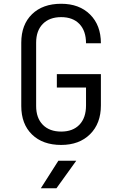

<svg xmlns="http://www.w3.org/2000/svg" viewBox="-20 -760 640 1020"><path d="M93 -197V-533Q93 -629 150 -684.5Q207 -740 305 -740Q401 -740 458.5 -683Q516 -626 516 -530H437Q437 -596 402 -632.5Q367 -669 305 -669Q243 -669 207.5 -633Q172 -597 172 -533V-197Q172 -133 207.5 -97Q243 -61 305 -61Q367 -61 402 -97.5Q437 -134 437 -200V-295H282V-366H516V-200Q516 -104 458.5 -47Q401 10 305 10Q207 10 150 -45.5Q93 -101 93 -197ZM280 240H197L290 94H385Z"/></svg>

Font: JetBrains Mono Semi Light
Style: Regular
Weight: 350
Monospace: yes
Designer: Philipp Nurullin, Konstantin Bulenkov
Foundry: JetBrains
Version: 2.002